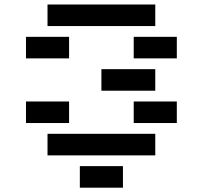

<svg xmlns="http://www.w3.org/2000/svg" viewBox="-20 -704 919 870"><path d="M97.7 -146.5V-244.1H293V-146.5ZM683.6 -683.6V-585.9H195.3V-683.6ZM585.9 -439.5V-537.1H781.2V-439.5ZM439.5 -293V-390.6H683.6V-293ZM585.9 -146.5V-244.1H781.2V-146.5ZM195.3 0V-97.7H683.6V0ZM97.7 -439.5V-537.1H293V-439.5ZM341.8 146.5V48.8H537.1V146.5Z"/></svg>

Font: Trigram
Style: Regular
Weight: 400
Designer: GGBotNet
Foundry: GGBotNet
Version: 1.05